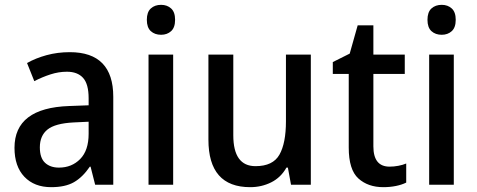

<svg xmlns="http://www.w3.org/2000/svg" viewBox="-20 -765 1974 795"><path d="M269 -549Q449 -549 449 -364V0H374L355 -75H352Q322 -31 286 -10.5Q250 10 192 10Q122 10 81 -33Q40 -76 40 -153Q40 -318 266 -326L347 -329V-358Q347 -417 324 -442.5Q301 -468 257 -468Q223 -468 189 -457Q155 -446 122 -429L92 -504Q127 -524 172.5 -536.5Q218 -549 269 -549ZM284 -258Q208 -254 176.5 -228.5Q145 -203 145 -155Q145 -111 166.5 -91Q188 -71 224 -71Q277 -71 312 -106.5Q347 -142 347 -211V-261Z M647 -745Q672 -745 688.5 -730Q705 -715 705 -683Q705 -651 688.5 -636Q672 -621 647 -621Q621 -621 604.5 -636Q588 -651 588 -683Q588 -715 604.5 -730Q621 -745 647 -745ZM697 -539V0H595V-539Z M1267 -539V0H1185L1172 -71H1166Q1143 -30 1103 -10Q1063 10 1016 10Q843 10 843 -187V-539H946V-205Q946 -77 1038 -77Q1110 -77 1137 -124.5Q1164 -172 1164 -263V-539Z M1593 -75Q1611 -75 1629.5 -78.5Q1648 -82 1662 -88V-9Q1644 0 1619.5 5Q1595 10 1567 10Q1504 10 1464 -26Q1424 -62 1424 -154V-459H1358V-508L1428 -543L1461 -660H1526V-539H1656V-459H1526V-159Q1526 -75 1593 -75Z M1809 -745Q1834 -745 1850.5 -730Q1867 -715 1867 -683Q1867 -651 1850.5 -636Q1834 -621 1809 -621Q1783 -621 1766.5 -636Q1750 -651 1750 -683Q1750 -715 1766.5 -730Q1783 -745 1809 -745ZM1859 -539V0H1757V-539Z"/></svg>

Font: Noto Sans Georgian SemiCondensed Medium
Style: Regular
Weight: 500
Width: 4
Designer: Monotype Design Team, Akaki Razmadze
Foundry: Google LLC
Version: Version 2.005; ttfautohint (v1.8.4.7-5d5b)